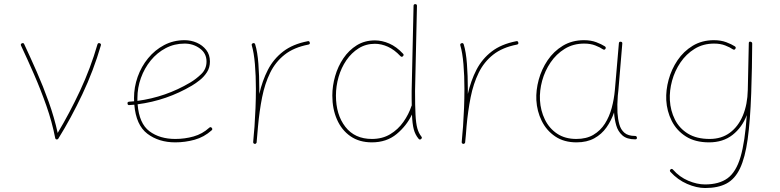

<svg xmlns="http://www.w3.org/2000/svg" viewBox="-20 -693 3804 936"><path d="M86.9 -481.9Q94.7 -485.4 98.1 -477.5Q127.4 -415 158.9 -343.5Q190.4 -272 217.5 -196.3Q244.6 -120.6 261.2 -44.9Q319.3 -141.6 370.4 -251Q421.4 -360.4 455.1 -476.6Q458 -484.9 465.8 -482.4Q474.1 -479.5 471.7 -471.7Q436 -348.6 381.3 -233.2Q326.7 -117.7 264.6 -17.6Q263.2 -14.6 259.8 -13.7Q251 -11.2 249 -20.5Q233.9 -98.1 206.3 -176.8Q178.7 -255.4 146 -330.3Q113.3 -405.3 82.5 -470.7Q79.1 -478.5 86.9 -481.9Z M1011.7 -57.6Q974.6 -24.4 928.5 -11.7Q882.3 1 834.5 1Q753.9 1 698.5 -41Q643.1 -83 634.8 -182.6Q622.6 -181.6 610.4 -180.7Q602.5 -179.7 601.6 -188.5Q600.6 -196.3 609.4 -197.3Q621.6 -198.2 633.8 -199.2Q633.3 -207 633.3 -214.8Q633.3 -268.1 651.1 -318.4Q668.9 -368.7 701.9 -408.9Q734.9 -449.2 780 -473.1Q825.2 -497.1 879.9 -497.1Q911.1 -497.1 939.2 -484.9Q967.3 -472.7 985.4 -449.5Q1003.4 -426.3 1003.4 -393.1Q1003.4 -363.3 989 -341.1Q974.6 -318.8 954.3 -302.7Q934.1 -286.6 916 -275.9Q793 -203.1 650.9 -184.6Q658.2 -90.8 708.5 -53.2Q758.8 -15.6 834.5 -15.6Q880.9 -15.6 923.8 -27.8Q966.8 -40 1000 -70.3Q1006.8 -76.2 1012.2 -69.8Q1018.1 -63 1011.7 -57.6ZM879.9 -480.5Q830.1 -480.5 787.8 -458.3Q745.6 -436 714.8 -398.2Q684.1 -360.4 667 -313Q649.9 -265.6 649.9 -214.8Q649.9 -208 649.9 -201.2Q788.1 -219.7 907.2 -290.5Q934.6 -306.6 960.7 -331.5Q986.8 -356.4 986.8 -393.1Q986.8 -433.1 954.3 -456.8Q921.9 -480.5 879.9 -480.5Z M1221.7 8.3 1219.7 7.8Q1219.7 7.8 1219.2 7.8Q1219.2 7.3 1218.8 7.3Q1213.9 5.4 1214.4 -0.5Q1214.4 0 1214.4 -0.2Q1214.4 -0.5 1214.4 -1V-2.4Q1215.8 -21.5 1217.5 -39.8Q1219.2 -58.1 1220.7 -76.2Q1223.6 -118.7 1225.6 -166Q1227.5 -213.4 1227.5 -259.8Q1227.5 -323.7 1222.7 -380.4Q1217.8 -437 1207.5 -471.7Q1205.1 -479.5 1213.4 -482.4Q1221.2 -484.9 1224.1 -476.6Q1235.4 -439.5 1239.7 -381.8Q1244.1 -324.2 1244.1 -259.8Q1244.1 -247.6 1244.1 -234.9Q1258.8 -299.8 1286.1 -352.8Q1313.5 -405.8 1360.4 -441.9Q1407.2 -478 1480.5 -492.2Q1488.3 -494.1 1490.2 -485.4Q1492.2 -477.5 1483.4 -475.6Q1412.6 -461.9 1367.7 -426.5Q1322.8 -391.1 1296.9 -338.1Q1271 -285.2 1257.8 -218.8Q1244.6 -152.3 1237.8 -76.7Q1234.9 -35.2 1231 1L1230.5 2.9Q1230.5 2.9 1230.5 3.4Q1230.5 3.4 1230 3.9Q1227.5 8.8 1222.2 8.3Q1222.2 8.3 1221.7 8.3Z M1807.6 -496.1Q1842.3 -496.1 1877.7 -480.7Q1913.1 -465.3 1944.8 -431.2Q1950.7 -425.3 1944.3 -418.9Q1938.5 -413.1 1932.1 -419.4Q1902.3 -451.2 1870.6 -465.3Q1838.9 -479.5 1807.6 -479.5Q1763.7 -479.5 1728.5 -457.5Q1693.4 -435.5 1668.5 -399.2Q1643.6 -362.8 1630.6 -317.9Q1617.7 -272.9 1617.7 -227.1Q1617.7 -133.8 1663.6 -74.7Q1709.5 -15.6 1793 -15.6Q1843.8 -15.6 1882.1 -38.6Q1920.4 -61.5 1946.5 -98.6Q1972.7 -135.7 1986.3 -177.2L1987.3 -178.7Q1986.8 -194.3 1986.8 -211.9Q1986.8 -229.5 1986.8 -249.5L1996.1 -664.6Q1996.1 -672.9 2004.4 -672.9Q2012.7 -672.9 2012.7 -664.6L2003.4 -249.5Q2003.4 -176.8 2005.6 -134Q2007.8 -91.3 2014.4 -67.6Q2021 -43.9 2034.2 -27.3Q2039.6 -21 2032.7 -15.1Q2026.4 -9.8 2020.5 -16.6Q2003.9 -36.6 1997.1 -62.7Q1990.2 -88.9 1988.3 -134.8Q1962.4 -80.1 1913.6 -39.6Q1864.7 1 1793 1Q1731.4 1 1688.5 -28.8Q1645.5 -58.6 1622.8 -110.4Q1600.1 -162.1 1600.1 -227.1Q1600.1 -274.4 1613.8 -322Q1627.4 -369.6 1654.1 -408.9Q1680.7 -448.2 1719.2 -472.2Q1757.8 -496.1 1807.6 -496.1Z M2238.3 8.3 2236.3 7.8Q2236.3 7.8 2235.8 7.8Q2235.8 7.3 2235.4 7.3Q2230.5 5.4 2231 -0.5Q2231 0 2231 -0.2Q2231 -0.5 2231 -1V-2.4Q2232.4 -21.5 2234.1 -39.8Q2235.8 -58.1 2237.3 -76.2Q2240.2 -118.7 2242.2 -166Q2244.1 -213.4 2244.1 -259.8Q2244.1 -323.7 2239.3 -380.4Q2234.4 -437 2224.1 -471.7Q2221.7 -479.5 2230 -482.4Q2237.8 -484.9 2240.7 -476.6Q2252 -439.5 2256.3 -381.8Q2260.7 -324.2 2260.7 -259.8Q2260.7 -247.6 2260.7 -234.9Q2275.4 -299.8 2302.7 -352.8Q2330.1 -405.8 2377 -441.9Q2423.8 -478 2497.1 -492.2Q2504.9 -494.1 2506.8 -485.4Q2508.8 -477.5 2500 -475.6Q2429.2 -461.9 2384.3 -426.5Q2339.4 -391.1 2313.5 -338.1Q2287.6 -285.2 2274.4 -218.8Q2261.2 -152.3 2254.4 -76.7Q2251.5 -35.2 2247.6 1L2247.1 2.9Q2247.1 2.9 2247.1 3.4Q2247.1 3.4 2246.6 3.9Q2244.1 8.8 2238.8 8.3Q2238.8 8.3 2238.3 8.3Z M2789.6 -15.6Q2838.9 -15.6 2873 -35.9Q2907.2 -56.2 2929 -90.3Q2950.7 -124.5 2962.2 -167.2Q2973.6 -210 2977.5 -254.4L2997.1 -482.4Q2998 -490.7 3005.9 -489.7Q3014.6 -488.8 3013.7 -480.5L2994.6 -252.4Q2993.7 -238.8 2991.7 -225.6Q2991.7 -225.6 2991.7 -225.1Q2988.3 -183.6 2990.2 -143.1Q2992.2 -112.3 2999.3 -86.7Q3006.3 -61 3024.2 -45.7Q3042 -30.3 3075.7 -30.3Q3084 -30.3 3085 -22Q3085.9 -13.7 3076.7 -13.7Q3035.6 -13.7 3013.9 -33.2Q2992.2 -52.7 2983.9 -82.5Q2975.6 -112.3 2973.6 -143.1V-145Q2960 -105 2936.5 -71.8Q2913.1 -38.6 2877.2 -18.8Q2841.3 1 2790.5 1Q2729.5 1 2686.8 -27.8Q2644 -56.6 2620.8 -103.8Q2597.7 -150.9 2594.7 -204.6Q2592.3 -252.9 2606.2 -304.2Q2620.1 -355.5 2649.7 -399.2Q2679.2 -442.9 2723.9 -470Q2768.6 -497.1 2827.1 -497.1Q2860.8 -497.1 2886.7 -487.3Q2912.6 -477.5 2928.2 -467.3Q2936 -462.4 2931.6 -455.1Q2927.2 -447.8 2919.4 -452.6Q2905.3 -462.4 2882.1 -471.4Q2858.9 -480.5 2828.1 -480.5Q2774.4 -480.5 2733.2 -455.1Q2691.9 -429.7 2664.1 -388.7Q2636.2 -347.7 2623 -299.3Q2609.9 -251 2612.3 -204.6Q2615.2 -153.8 2636.2 -110.6Q2657.2 -67.4 2695.8 -41.5Q2734.4 -15.6 2789.6 -15.6Z M3439.5 -15.6Q3497.1 -15.6 3538.1 -45.9Q3579.1 -76.2 3601.6 -130.1Q3624 -184.1 3625.5 -254.4L3630.4 -482.4Q3630.4 -491.7 3639.2 -489.7Q3641.6 -489.3 3644 -487.8Q3644.5 -487.3 3644.5 -486.8Q3647.5 -483.9 3647 -480.5Q3646.5 -417.5 3645.5 -361.6Q3644.5 -305.7 3642.6 -256.3V-252.4Q3642.6 -244.6 3642.1 -236.8Q3637.2 -102.5 3624.8 -13.4Q3612.3 75.7 3587.6 127.7Q3563 179.7 3521.7 201.7Q3480.5 223.6 3417.5 223.6Q3376 223.6 3329.8 203.6Q3283.7 183.6 3248.5 145Q3242.7 138.2 3249 132.8Q3255.4 127.4 3261.2 134.3Q3292.5 169.9 3335.2 188Q3377.9 206.1 3417 206.1Q3485.8 206.1 3527.1 175.8Q3568.4 145.5 3590.1 72Q3611.8 -1.5 3620.6 -131.8Q3597.7 -71.8 3551.3 -35.4Q3504.9 1 3436.5 1Q3369.1 1 3323.7 -27.8Q3278.3 -56.6 3254.6 -103.8Q3231 -150.9 3228 -204.6Q3225.6 -252.9 3239.5 -304.2Q3253.4 -355.5 3283 -399.2Q3312.5 -442.9 3357.2 -470Q3401.9 -497.1 3460.4 -497.1Q3494.1 -497.1 3520.3 -487.3Q3546.4 -477.5 3562 -467.3Q3569.8 -462.4 3564.9 -455.1Q3560.5 -447.8 3552.7 -452.6Q3538.6 -462.4 3515.4 -471.4Q3492.2 -480.5 3461.4 -480.5Q3407.7 -480.5 3366.5 -455.1Q3325.2 -429.7 3297.4 -388.7Q3269.5 -347.7 3256.3 -299.3Q3243.2 -251 3245.6 -204.6Q3248.5 -153.8 3270 -110.6Q3291.5 -67.4 3333.7 -41.5Q3376 -15.6 3439.5 -15.6Z"/></svg>

Font: Mikhak-FD Thin
Style: Regular
Weight: 100
Designer: Amin Abedi
Version: Version 3.2